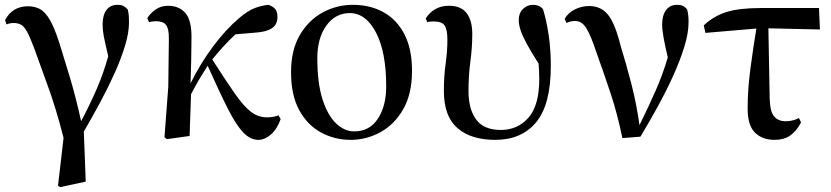

<svg xmlns="http://www.w3.org/2000/svg" viewBox="-20 -563 3439 795"><path d="M220.2 206.1 243.2 7.8Q212.4 -112.8 178.7 -205.1Q145 -297.4 122.1 -361.8Q104.5 -408.7 92.3 -431.2Q80.1 -453.6 67.4 -460.7Q54.7 -467.8 35.2 -467.8Q22 -467.8 6.8 -461.9L1 -480Q31.7 -537.1 96.2 -537.1Q123 -537.1 144.8 -525.9Q166.5 -514.6 186.3 -481Q206.1 -447.3 227.1 -380.9Q245.6 -322.3 270 -240.7Q294.4 -159.2 315.9 -61Q354.5 -134.3 381.6 -197.3Q408.7 -260.3 428.2 -330.1Q415 -385.7 409.9 -412.1Q404.8 -438.5 404.8 -460.9Q404.8 -501 421.1 -522Q437.5 -543 465.8 -543Q481.9 -543 491 -538.3Q500 -533.7 508.8 -523.9Q512.2 -510.7 513.2 -498.8Q514.2 -486.8 514.2 -471.2Q514.2 -427.7 497.8 -373.8Q481.4 -319.8 454.3 -259.5Q427.2 -199.2 394 -137.7Q360.8 -76.2 327.1 -18.1L335 189L229 211.9Z M1049.8 16.1Q1016.1 16.1 986.6 -15.1Q957 -46.4 922.9 -114Q888.7 -181.6 839.8 -291Q821.3 -261.7 805.9 -236.1Q790.5 -210.4 771 -172.9L765.1 0L670.9 13.2L661.1 4.9L676.8 -204.1L679.2 -402.8Q679.7 -444.3 667.5 -459.7Q655.3 -475.1 627 -475.1Q608.9 -475.1 597.2 -471.2L589.8 -487.8Q602.5 -508.3 624.5 -523.7Q646.5 -539.1 675.8 -539.1Q721.7 -539.1 747.8 -508.8Q773.9 -478.5 772.9 -404.8Q772.9 -359.9 771.7 -313Q770.5 -266.1 769 -217.8Q808.6 -298.3 861.3 -369.4Q914.1 -440.4 968.8 -486.8Q1004.4 -517.6 1033 -528.8Q1061.5 -540 1090.8 -543Q1106.9 -538.6 1117.9 -527.3Q1128.9 -516.1 1128.9 -493.2Q1128.9 -461.4 1106.2 -446.3Q1083.5 -431.2 1041 -428.2L955.1 -420.9Q931.6 -399.4 907.7 -373.5Q883.8 -347.7 858.9 -316.9Q917 -225.6 954.1 -173.1Q991.2 -120.6 1020.5 -98.9Q1049.8 -77.1 1085 -77.1Q1100.6 -77.1 1113 -79.6Q1125.5 -82 1132.8 -85.9L1142.1 -69.8Q1127 -27.8 1101.6 -5.9Q1076.2 16.1 1049.8 16.1Z M1432.1 16.1Q1365.7 16.1 1309.3 -14.4Q1252.9 -44.9 1219 -106.9Q1185.1 -168.9 1185.1 -264.2Q1185.1 -355.5 1221.4 -417.7Q1257.8 -480 1316.2 -511.5Q1374.5 -543 1440.9 -543Q1513.2 -543 1568.4 -512.2Q1623.5 -481.4 1654.8 -420.7Q1686 -359.9 1686 -270Q1686 -174.8 1649.9 -111.3Q1613.8 -47.9 1555.7 -15.9Q1497.6 16.1 1432.1 16.1ZM1446.3 -19Q1510.7 -19 1544.9 -71.8Q1579.1 -124.5 1579.1 -205.1Q1579.1 -347.7 1536.9 -428.2Q1494.6 -508.8 1428.2 -508.8Q1368.7 -508.8 1331.3 -457Q1293.9 -405.3 1293.9 -321.8Q1293.9 -217.8 1315.7 -150.9Q1337.4 -84 1372.1 -51.5Q1406.7 -19 1446.3 -19Z M2030.8 16.1Q1930.2 16.1 1874 -32.7Q1817.9 -81.5 1817.9 -186Q1817.9 -246.6 1825.2 -299.6Q1832.5 -352.5 1832.5 -397Q1832.5 -441.4 1820.8 -457.8Q1809.1 -474.1 1776.9 -474.1Q1769 -474.1 1762.5 -473.6Q1755.9 -473.1 1749.5 -471.2L1742.7 -486.8Q1776.9 -539.1 1838.9 -539.1Q1889.2 -539.1 1912.4 -508.3Q1935.5 -477.5 1935.5 -422.9Q1935.5 -366.2 1927.7 -308.8Q1919.9 -251.5 1919.9 -186Q1919.9 -110.4 1951.9 -67.6Q1983.9 -24.9 2053.7 -24.9Q2123.5 -24.9 2168.2 -75.7Q2212.9 -126.5 2212.9 -235.8Q2212.9 -267.1 2210 -299.8Q2178.2 -349.6 2160.4 -382.8Q2142.6 -416 2135.3 -438.7Q2127.9 -461.4 2127.9 -480Q2127.9 -508.3 2145.3 -525.6Q2162.6 -543 2186.5 -543Q2213.9 -543 2228.5 -524.9Q2243.7 -474.6 2252.2 -415.3Q2260.7 -356 2260.7 -290Q2260.7 -130.4 2200.2 -57.1Q2139.6 16.1 2030.8 16.1Z M2557.1 8.8Q2536.6 -91.3 2507.6 -178.5Q2478.5 -265.6 2450.7 -342.8Q2426.3 -416.5 2407.7 -446.3Q2389.2 -476.1 2361.8 -476.1Q2341.8 -476.1 2325.7 -467.8L2317.9 -484.9Q2333 -510.7 2361.1 -524.4Q2389.2 -538.1 2418.9 -538.1Q2468.3 -538.1 2497.6 -502Q2526.9 -465.8 2549.8 -373Q2572.3 -300.8 2594 -216.8Q2615.7 -132.8 2627.9 -44.9Q2665.5 -121.6 2694.3 -186.5Q2723.1 -251.5 2745.1 -325.2Q2733.9 -372.1 2727.8 -405.8Q2721.7 -439.5 2721.7 -461.9Q2721.7 -499.5 2737.8 -521.2Q2753.9 -543 2783.7 -543Q2798.3 -543 2807.6 -538.6Q2816.9 -534.2 2824.7 -524.9Q2828.6 -511.7 2829.8 -499.5Q2831.1 -487.3 2831.1 -471.2Q2831.1 -426.3 2813.5 -369.1Q2795.9 -312 2767.1 -248.5Q2738.3 -185.1 2702.9 -120.6Q2667.5 -56.2 2631.8 2.9Z M3187 16.1Q3136.7 16.1 3106.2 -13.7Q3075.7 -43.5 3075.7 -113.8Q3075.7 -193.4 3087.4 -280.5Q3099.1 -367.7 3111.8 -444.8L2900.9 -426.8L2894 -458Q2936 -497.1 2988.8 -513.4Q3041.5 -529.8 3130.9 -529.8H3371.1L3375 -440.9L3161.6 -445.8L3167 -153.8Q3168.5 -100.6 3185.5 -80.8Q3202.6 -61 3232.9 -61Q3263.2 -61 3288.1 -74.2L3296.9 -56.2Q3278.3 -20.5 3252.4 -2.2Q3226.6 16.1 3187 16.1Z"/></svg>

Font: Source Han Serif TW SemiBold
Style: Regular
Weight: 600
Designer: Ryoko NISHIZUKA Ë•øÂ°öÊ∂ºÂ≠ê (kana & ideographs); Frank Grie√ühammer (Latin, Greek & Cyrillic); Wenlong ZHANG Âº†ÊñáÈæô 
Foundry: Adobe
Version: Version 2.003;hotconv 1.1.1;makeotfexe 2.6.0